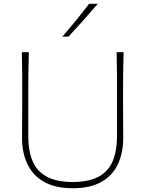

<svg xmlns="http://www.w3.org/2000/svg" viewBox="-20 -990 772 1019"><path d="M366 9Q273.5 9 214 -24.8Q154.5 -58.5 125.8 -118.8Q97 -179 97 -258Q97 -291 97.5 -350.5Q98 -410 98 -475Q98 -540.5 97.8 -596.5Q97.5 -652.5 96 -713H133Q131 -652.5 130.5 -596.5Q130 -540.5 130 -475V-267Q130 -190.5 152.5 -136.2Q175 -82 226.8 -53.2Q278.5 -24.5 366 -24Q453.5 -24.5 505 -53.2Q556.5 -82 578.8 -136.2Q601 -190.5 601 -268V-475Q601 -540.5 600.8 -596.5Q600.5 -652.5 599 -713H636Q634 -652.5 633.5 -596.5Q633 -540.5 633 -475Q633 -410 633.5 -350.5Q634 -291 634 -258Q634 -179 605.8 -118.8Q577.5 -58.5 518.2 -24.8Q459 9 366 9ZM311 -795Q348 -838.5 383.8 -882.2Q419.5 -926 453 -970H499Q461.5 -926 422.8 -882.8Q384 -839.5 344 -796Z"/></svg>

Font: Commissioner Flair Thin
Style: Regular
Weight: 100
Designer: Kostas Bartsokas
Foundry: Kostas Bartsokas
Version: Version 1.000; ttfautohint (v1.8.3)